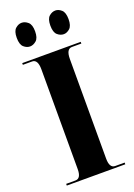

<svg xmlns="http://www.w3.org/2000/svg" viewBox="-172 -987 732 1052"><g transform="rotate(-20 194.5 -461.5)"><path d="M26 0H367V-10H312Q279 -10 279 -65V-646Q279 -704 312 -704H367V-714H26V-704H80Q113 -704 113 -646V-64Q113 -10 80 -10H26ZM295 -785Q313 -785 330 -800Q347 -815 347 -854Q347 -893 330 -908Q313 -923 295 -923Q275 -923 258 -908Q241 -893 241 -854Q241 -815 258 -800Q275 -785 295 -785ZM98 -785Q117 -785 134.5 -800Q152 -815 152 -854Q152 -893 134.5 -908Q117 -923 98 -923Q79 -923 62 -908Q45 -893 45 -854Q45 -815 62 -800Q79 -785 98 -785Z"/></g></svg>

Font: Noto Serif Display SemiCondensed Extra
Style: Regular
Weight: 800
Width: 4
Designer: Monotype Design Team
Foundry: Monotype Imaging Inc.
Version: Version 1.900